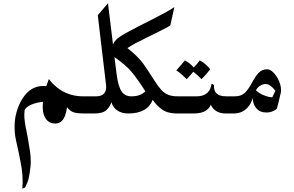

<svg xmlns="http://www.w3.org/2000/svg" viewBox="-20 -701 1816 1186"><path d="M531 -106V0H508Q458 0 435.5 -7Q413 -14 394 -39Q389 -4 381 16Q362 62 322 62Q284 62 264 34Q246 10 244 -32V-43Q244 -62 245 -72Q206 -68 175 -55.5Q144 -43 132 -22Q130 -2 130 8Q130 48 146 121L152 152Q161 202 165.5 234.5Q170 267 170 296Q170 320 168 331Q164 367 158.5 394.5Q153 422 135 457L118 465Q120 437 120 424Q120 379 114 340Q108 301 94 234L88 207Q78 165 74 139.5Q70 114 70 84Q70 51 75 22Q88 -45 120 -94Q169 -170 248 -170Q260 -170 266 -169L282 -213Q284 -210 292.5 -199.5Q301 -189 317 -174Q333 -159 354 -145Q417 -106 491 -106Z M514 -106H574Q610 -106 625 -126Q636 -141 636 -164Q636 -173 635 -177L584 -607L647 -681L678 -426Q687 -448 706 -463.5Q725 -479 756 -496Q791 -515 839 -540Q887 -565 922 -582Q946 -594 989 -617Q1032 -640 1057 -657L1032 -544Q1016 -532 893 -472Q837 -445 816 -433.5Q795 -422 767 -404Q833 -352 866 -306Q891 -271 936 -200Q957 -167 976.5 -145.5Q996 -124 1023 -114Q1044 -106 1080 -106H1145V0H1073Q1015 0 980.5 -25Q946 -50 923 -85Q908 -43 869.5 -21.5Q831 0 774 0Q731 0 704 -19Q677 -38 668 -70Q662 -47 640 -23.5Q618 0 563 0H514Q492 0 476.5 -15.5Q461 -31 461 -53Q461 -75 476.5 -90.5Q492 -106 514 -106ZM700 -245Q710 -166 732 -135Q752 -106 791 -106Q822 -106 842.5 -114Q863 -122 878 -137Q827 -217 791 -259Q759 -298 687 -348Z M1122 -328Q1153 -312 1177 -284Q1204 -313 1214 -328Q1232 -319 1250.5 -303Q1269 -287 1278 -273Q1254 -240 1225 -212Q1199 -239 1174 -258Q1157 -236 1133 -212Q1092 -253 1069 -266Q1111 -313 1122 -328Z M1421 -106V0H1374Q1333 0 1307 -21Q1290 -36 1282 -55Q1281 -50 1275.5 -41Q1270 -32 1260 -24Q1232 0 1177 0H1128Q1106 0 1090.5 -15.5Q1075 -31 1075 -53Q1075 -75 1090.5 -90.5Q1106 -106 1128 -106H1196Q1237 -106 1260 -127Q1273 -139 1278.5 -153Q1284 -167 1287 -184L1302 -176Q1299 -140 1319 -123Q1337 -106 1378 -106Z M1696 -216Q1716 -178 1716 -145Q1716 -136 1715 -131Q1699 -59 1690 -29Q1688 -27 1679.5 -21.5Q1671 -16 1657 -11Q1643 -6 1627 -6Q1585 -6 1563 -32.5Q1541 -59 1541 -97Q1532 -58 1505 -32Q1473 0 1422 0H1404Q1382 0 1366.5 -15.5Q1351 -31 1351 -53Q1351 -75 1366.5 -90.5Q1382 -106 1404 -106H1431Q1469 -106 1491 -126.5Q1513 -147 1534 -186Q1557 -229 1577.5 -251Q1598 -273 1631 -273Q1647 -273 1664.5 -257Q1682 -241 1696 -216ZM1681 -140Q1679 -143 1670.5 -153Q1662 -163 1648.5 -172.5Q1635 -182 1622 -182Q1604 -182 1587 -171.5Q1570 -161 1561 -143Q1580 -125 1608.5 -113Q1637 -101 1662 -100Z"/></svg>

Font: Katibeh
Style: Regular
Weight: 400
Designer: Arabic design by Kourosh Beigpour, Latin design by Eduardo Tunni, engineering by Lasse Fister
Version: Version 1.0010g